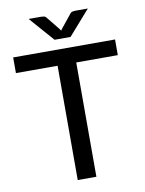

<svg xmlns="http://www.w3.org/2000/svg" viewBox="-98 -977 787 1044"><g transform="rotate(-10 296.0 -454.5)"><path d="M15 0ZM577.5 -717.5V-631H348V0H245V-631H15V-717.5ZM134 -909H203Q209.5 -909 218 -907.5Q226.5 -906 233 -897L291.5 -824.5Q294.5 -819 297.5 -815.5L303.5 -824.5L361.5 -896.5Q368.5 -906 377 -907.5Q385.5 -909 392 -909H461L341.5 -773H253.5Z"/></g></svg>

Font: Lato Medium
Style: Regular
Weight: 500
Designer: Lukasz Dziedzic
Foundry: tyPoland Lukasz Dziedzic
Version: Version 2.006; 2014-01-15